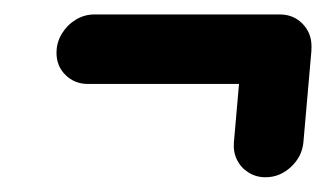

<svg xmlns="http://www.w3.org/2000/svg" viewBox="-20 -375 458 263"><path d="M406.7 -311.5Q406.7 -297.8 399.4 -285.9Q392.2 -274.1 380.4 -267Q368.5 -260 354.8 -260H100.7Q82.2 -260 69.8 -272.2Q57.4 -284.4 57.4 -302.6Q57.4 -316.7 64.6 -328.7Q71.9 -340.7 83.7 -348Q95.6 -355.2 109.3 -355.2H363.3Q381.9 -355.2 394.3 -342.6Q406.7 -330 406.7 -311.5ZM343.7 -132.2Q330.7 -132.2 320.4 -138.7Q310 -145.2 304.6 -156.1Q299.3 -167 300.4 -180L311.5 -307H406.7L395.6 -180Q393.7 -160.4 378.5 -146.3Q363.3 -132.2 343.7 -132.2Z"/></svg>

Font: 26F Galaxy Sans Extra Bold
Style: Italic
Weight: 800
Italic angle: -5°
Designer: C₂₉H₂₅N₃O₅
Version: Version 1.200